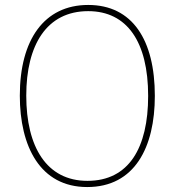

<svg xmlns="http://www.w3.org/2000/svg" viewBox="-20 -745 705 775"><path d="M605 -358C605 -583 515 -725 336 -725C158 -725 60 -584 60 -359C60 -154 142 10 332 10C524 10 605 -151 605 -358ZM86 -359C86 -563 168 -700 336 -700C493 -700 578 -576 578 -358C578 -148 500 -15 333 -15C168 -15 86 -152 86 -359Z"/></svg>

Font: Noto Sans Gujarati SemiCondensed Thin
Style: Regular
Weight: 100
Width: 4
Designer: Jelle Bosma - Monotype Design Team, Universal Thirst
Foundry: Monotype Imaging Inc.
Version: Version 2.106